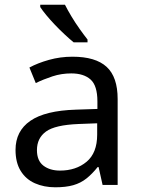

<svg xmlns="http://www.w3.org/2000/svg" viewBox="-20 -837 601 816"><path d="M288 -596Q386 -596 433 -553Q480 -510 480 -416V-51H416L399 -127H395Q372 -98 347.5 -78.5Q323 -59 291.5 -50Q260 -41 215 -41Q167 -41 128.5 -58Q90 -75 68 -110.5Q46 -146 46 -200Q46 -280 109 -323.5Q172 -367 303 -371L394 -374V-406Q394 -473 365 -499Q336 -525 283 -525Q241 -525 203 -512.5Q165 -500 132 -484L105 -550Q140 -569 188 -582.5Q236 -596 288 -596ZM314 -310Q214 -306 175.5 -278Q137 -250 137 -199Q137 -154 164.5 -133Q192 -112 235 -112Q303 -112 348 -149.5Q393 -187 393 -265V-313ZM256 -817Q267 -795 283.5 -767.5Q300 -740 318.5 -714Q337 -688 352 -669V-657H293Q276 -671 255 -690.5Q234 -710 213.5 -731.5Q193 -753 176.5 -773Q160 -793 151 -807V-817Z"/></svg>

Font: Noto Sans Tamil UI
Style: Regular
Weight: 400
Designer: Jelle Bosma - Monotype Design Team
Foundry: Monotype Imaging Inc.
Version: Version 2.004